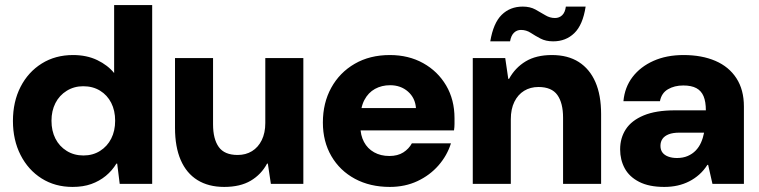

<svg xmlns="http://www.w3.org/2000/svg" viewBox="-20 -725 2993 757"><path d="M266 12Q197 12 144 -21.5Q91 -55 61 -114Q31 -173 31 -248Q31 -324 61 -382.5Q91 -441 144.5 -474.5Q198 -508 268 -508Q322 -508 363.5 -488Q405 -468 430 -437V-705H580V0H452L442 -80H439Q422 -52 397 -31.5Q372 -11 340 0.5Q308 12 266 12ZM309 -112Q346 -112 374.5 -130Q403 -148 418.5 -178.5Q434 -209 434 -249Q434 -289 418.5 -319.5Q403 -350 374.5 -367.5Q346 -385 308 -385Q272 -385 243 -367Q214 -349 198.5 -318.5Q183 -288 183 -249Q183 -209 198.5 -178.5Q214 -148 243 -130Q272 -112 309 -112Z M864 12Q802 12 758.5 -15Q715 -42 692.5 -94Q670 -146 670 -221V-496H820V-235Q820 -177 842.5 -145.5Q865 -114 917 -114Q949 -114 973.5 -129Q998 -144 1012 -172.5Q1026 -201 1026 -240V-496H1176V0H1048L1036 -80H1033Q1010 -37 968.5 -12.5Q927 12 864 12Z M1517 12Q1439 12 1379.5 -20Q1320 -52 1286.5 -109.5Q1253 -167 1253 -242Q1253 -319 1286 -379Q1319 -439 1378.5 -473.5Q1438 -508 1517 -508Q1591 -508 1648.5 -476Q1706 -444 1739 -388Q1772 -332 1772 -259Q1772 -249 1772 -236.5Q1772 -224 1770 -211H1359V-299H1620Q1617 -339 1588.5 -364Q1560 -389 1518 -389Q1485 -389 1458.5 -374.5Q1432 -360 1416.5 -330.5Q1401 -301 1401 -255V-226Q1401 -192 1415 -165.5Q1429 -139 1455 -124.5Q1481 -110 1515 -110Q1548 -110 1570 -124Q1592 -138 1604 -160H1758Q1743 -112 1709 -73Q1675 -34 1626 -11Q1577 12 1517 12Z M1844 0V-496H1972L1984 -414H1987Q2011 -458 2052.5 -483Q2094 -508 2156 -508Q2219 -508 2262 -480.5Q2305 -453 2327.5 -401.5Q2350 -350 2350 -275V0H2200V-261Q2200 -319 2177.5 -350.5Q2155 -382 2103 -382Q2071 -382 2046.5 -367Q2022 -352 2008 -323.5Q1994 -295 1994 -255V0ZM2161 -562Q2132 -562 2111 -573Q2090 -584 2072.5 -595.5Q2055 -607 2034 -607Q2018 -607 2006.5 -596Q1995 -585 1991 -562H1913Q1925 -634 1958 -666.5Q1991 -699 2041 -699Q2070 -699 2091 -687.5Q2112 -676 2130 -665Q2148 -654 2168 -654Q2185 -654 2196.5 -665Q2208 -676 2211 -699H2289Q2278 -627 2244.5 -594.5Q2211 -562 2161 -562Z M2599 12Q2539 12 2500 -8Q2461 -28 2443 -61.5Q2425 -95 2425 -136Q2425 -181 2447.5 -215.5Q2470 -250 2518 -270Q2566 -290 2641 -290H2763Q2763 -324 2754 -345.5Q2745 -367 2725.5 -377.5Q2706 -388 2674 -388Q2639 -388 2613.5 -373Q2588 -358 2582 -326H2438Q2443 -381 2474 -421.5Q2505 -462 2556.5 -485Q2608 -508 2675 -508Q2747 -508 2800.5 -485Q2854 -462 2883.5 -416.5Q2913 -371 2913 -305V0H2789L2772 -75H2769Q2755 -53 2737 -37Q2719 -21 2697.5 -10Q2676 1 2651.5 6.5Q2627 12 2599 12ZM2649 -102Q2673 -102 2691.5 -110Q2710 -118 2723 -131.5Q2736 -145 2744 -163Q2752 -181 2756 -202H2659Q2633 -202 2616.5 -195.5Q2600 -189 2592 -177.5Q2584 -166 2584 -150Q2584 -134 2592 -123.5Q2600 -113 2615 -107.5Q2630 -102 2649 -102Z"/></svg>

Font: DM Sans 36pt Black
Style: Regular
Weight: 900
Designer: Colophon Foundry, Jonny Pinhorn
Foundry: Colophon Foundry
Version: Version 4.004;gftools[0.9.30]